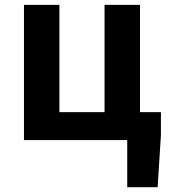

<svg xmlns="http://www.w3.org/2000/svg" viewBox="-20 -580 703 795"><path d="M506.8 195.2V0H79.3V-559.8H226V-115.7H412.9V-559.8H559.7V-115.7H646.3V-20L632.7 195.2Z"/></svg>

Font: Noto Sans JP
Style: Regular
Weight: 100
Designer: Ryoko NISHIZUKA 西塚涼子 (kana, bopomofo & ideographs); Paul D. Hunt (Latin, Greek & Cyrillic); Sandoll Communications 산돌커뮤니
Foundry: Adobe
Version: Version 2.004;hotconv 1.0.118;makeotfexe 2.5.65603